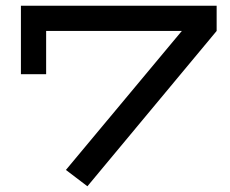

<svg xmlns="http://www.w3.org/2000/svg" viewBox="-20 -636 802 670"><path d="M622 -537 736 -528 285 14 210 -43ZM736 -616V-528H141V-377H53V-616Z"/></svg>

Font: BioRhyme SemiExpanded
Style: Regular
Weight: 400
Width: 6
Designer: Aoife Mooney
Foundry: Aoife Mooney Type
Version: Version 1.600;gftools[0.9.33]